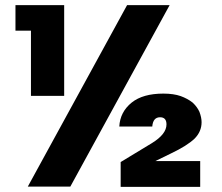

<svg xmlns="http://www.w3.org/2000/svg" viewBox="-20 -724 861 745"><path d="M87.9 0 473.1 -704.1H638.2L252.9 0ZM40 -605V-704.1H229V-352.1H100.1V-605ZM442.9 -232.9Q445.8 -289.6 491.2 -326.2Q534.7 -360.8 613.8 -360.8Q653.8 -360.8 681.2 -351.1Q708 -341.3 727.1 -326.2Q745.1 -309.6 753.9 -290Q762.2 -267.6 762.2 -250Q762.2 -213.4 734.9 -186Q705.6 -158.2 644 -128.9L583 -99.1H756.8V1H448.2V-95.2L569.8 -168.9Q626 -203.6 626 -241.2Q626 -269 601.1 -269Q573.7 -269 570.8 -232.9Z"/></svg>

Font: PoppinsZ
Style: Bold
Weight: 700
Designer: Ninad Kale (Devanagari), Jonny Pinhorn (Latin)
Foundry: Indian Type Foundry
Version: Version 3.002;FEAKit 1.0